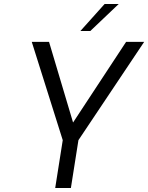

<svg xmlns="http://www.w3.org/2000/svg" viewBox="-20 -947 746 967"><path d="M296 -241 140 -736H227L348 -330L615 -736H706L375 -241L337 0H258ZM507 -927H578L435 -791H385Z"/></svg>

Font: Exo
Style: Italic
Weight: 400
Italic angle: -9°
Designer: Natanael Gama
Foundry: Natanael Gama
Version: Version 1.500; ttfautohint (v1.6)